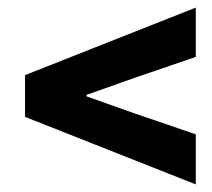

<svg xmlns="http://www.w3.org/2000/svg" viewBox="-20 -584 560 506"><path d="M496 -98 46 -276V-386L496 -564V-434L338 -380L208 -334V-330L338 -284L496 -230Z"/></svg>

Font: TypoPRO Source Sans Pro
Style: Italic
Weight: 900
Italic angle: -11°
Designer: Paul D. Hunt
Foundry: Adobe Systems Incorporated
Version: Version 1.075;PS 2.000;hotconv 1.0.86;makeotf.lib2.5.63406